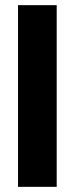

<svg xmlns="http://www.w3.org/2000/svg" viewBox="-20 -725 289 745"><path d="M50 0V-705H200V0Z"/></svg>

Font: DM Sans 9pt 36pt Black
Style: Regular
Weight: 900
Version: Version 4.004;gftools[0.9.30]